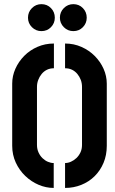

<svg xmlns="http://www.w3.org/2000/svg" viewBox="-20 -919 565 944"><path d="M340.5 -766Q313.3 -766 293.9 -785.3Q274.5 -804.7 274.5 -831.9Q274.5 -859.9 293.9 -879.2Q313.3 -898.6 340.5 -898.6Q368.6 -898.6 387.5 -879.2Q406.4 -859.9 406.4 -831.9Q406.4 -804.7 387.5 -785.3Q368.6 -766 340.5 -766ZM183.6 -766Q156.4 -766 137 -785.3Q117.6 -804.7 117.6 -831.9Q117.6 -859.9 137 -879.2Q156.4 -898.6 183.6 -898.6Q211.7 -898.6 230.6 -879.2Q249.5 -859.9 249.5 -831.9Q249.5 -804.7 230.6 -785.3Q211.7 -766 183.6 -766ZM299.9 5V-117.4Q314.4 -117.4 328.9 -123.9Q343.3 -130.3 355.7 -141.9Q368 -153.5 375.6 -169.7Q383.2 -186 383.2 -206.3V-491.8Q383.2 -510.1 377.2 -526.2Q371.1 -542.3 360.3 -555.4Q349.5 -568.6 334.3 -576Q319.1 -583.4 299.9 -583.4V-705Q343.2 -705 380.6 -688.3Q418.1 -671.7 445.8 -643.8Q473.5 -615.9 489.3 -580.6Q505 -545.2 505 -507.8V-202.3Q505 -156.4 489.1 -118.4Q473.2 -80.4 445.2 -52.7Q417.3 -25.1 379.8 -10.1Q342.4 5 299.9 5ZM244.1 5Q205.9 5 169.7 -10.5Q133.4 -25.9 104.2 -54Q74.9 -82 57.4 -120Q40 -158 40 -202.3V-507.8Q40 -545.4 55.6 -580.7Q71.3 -616.1 99.1 -644.3Q127 -672.5 164.4 -688.7Q201.8 -705 245.1 -705V-583.4Q225.9 -583.4 210.7 -575.9Q195.5 -568.4 184.7 -555.1Q173.9 -541.9 167.9 -525.8Q161.8 -509.7 161.8 -491.8V-206.3Q161.8 -186.2 169.4 -169.5Q177 -152.9 189 -141.3Q201.1 -129.7 215.4 -123.6Q229.8 -117.4 244.1 -117.4Z"/></svg>

Font: Stick No Bills ExtraLight
Style: Regular
Weight: 200
Designer: Kosala Senevirathne, Siva Puranthara, Lasantha Premarathna, Tharique Azeez
Foundry: mooniak
Version: Version 2.000